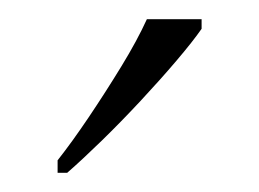

<svg xmlns="http://www.w3.org/2000/svg" viewBox="-20 -786 270 200"><path d="M40 -619Q55 -638 72.5 -664Q90 -690 106.5 -717Q123 -744 133 -766H190V-756Q181 -743 164 -723Q147 -703 126.5 -681Q106 -659 86 -639.5Q66 -620 50 -606H40Z"/></svg>

Font: Noto Serif Armenian ExtraLight
Style: Regular
Weight: 250
Version: Version 2.007